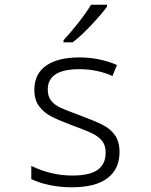

<svg xmlns="http://www.w3.org/2000/svg" viewBox="-20 -786 640 816"><path d="M113 -25V-81Q197 -40 287 -40Q362 -40 395.5 -64.5Q429 -89 429 -137Q429 -168 414.5 -186.5Q400 -205 374 -218Q348 -231 290 -252Q229 -275 198 -291Q167 -307 146.5 -334Q126 -361 126 -404Q126 -472 176 -507Q226 -542 318 -542Q401 -542 477 -510L458 -463Q393 -492 318 -492Q250 -492 216.5 -470.5Q183 -449 183 -405Q183 -376 197.5 -358Q212 -340 236.5 -328.5Q261 -317 319 -296Q383 -272 416 -255.5Q449 -239 468.5 -211.5Q488 -184 488 -140Q488 -68 437 -29Q386 10 285 10Q236 10 190.5 0.5Q145 -9 113 -25ZM250 -615Q279 -646 313.5 -690Q348 -734 367 -766H435V-758Q411 -725 368 -679.5Q325 -634 289 -606H250Z"/></svg>

Font: Noto Sans Mono UI Light
Style: Regular
Weight: 300
Monospace: yes
Designer: Monotype Design team
Foundry: Monotype Imaging Inc.
Version: Version 1.000